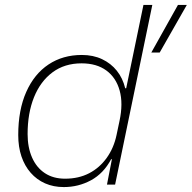

<svg xmlns="http://www.w3.org/2000/svg" viewBox="-20 -749 778 779"><path d="M594 -536 702 -729H738L628 -536ZM239 10Q197 10 163 -5Q129 -20 104.5 -48Q80 -76 67 -114.5Q54 -153 54 -201Q54 -303 86.5 -376Q119 -449 177 -487.5Q235 -526 312 -526Q358 -526 394 -509Q430 -492 454 -462Q478 -432 488 -391H492L562 -729H598L447 0H414L434 -103H431Q400 -45 349 -17.5Q298 10 239 10ZM244 -24Q299 -24 341.5 -46Q384 -68 413 -108.5Q442 -149 453 -202L465 -259Q480 -329 465.5 -381.5Q451 -434 411.5 -463Q372 -492 311 -492Q242 -492 193 -455.5Q144 -419 118 -354.5Q92 -290 92 -205Q92 -151 110 -110Q128 -69 162 -46.5Q196 -24 244 -24Z"/></svg>

Font: Mona Sans ExtraLight
Style: Italic
Weight: 200
Italic angle: -11.6951°
Designer: Deni Anggara
Foundry: GitHub
Version: Version 2.000